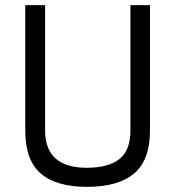

<svg xmlns="http://www.w3.org/2000/svg" viewBox="-20 -716 680 745"><path d="M155 -210Q155 -65 317 -65Q400 -65 443 -98.5Q486 -132 486 -210V-696H562V-210Q562 -95 500.5 -43Q439 9 317 9Q199 9 138.5 -42.5Q78 -94 78 -210V-696H155Z"/></svg>

Font: TypoPRO Titillium Text
Style: 400 wt
Weight: 400
Designer: Accademia di Belle Arti di Urbino and others
Foundry: Accademia di Belle Arti di Urbino and others.
Version: Version 25.000